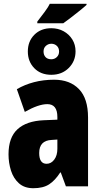

<svg xmlns="http://www.w3.org/2000/svg" viewBox="-20 -984 534 1014"><path d="M437 -958Q424 -946 399 -926Q374 -906 350 -887.5Q326 -869 314 -861H177V-870Q205 -906 216.5 -922Q228 -938 233 -946Q238 -954 243 -964H437ZM251 -835Q287 -835 316 -819Q345 -803 362 -775.5Q379 -748 379 -713Q379 -661 343 -625Q307 -589 251 -589Q195 -589 161 -624Q127 -659 127 -712Q127 -766 161.5 -800.5Q196 -835 251 -835ZM251 -753Q235 -753 222.5 -742Q210 -731 210 -712Q210 -694 220.5 -682.5Q231 -671 251 -671Q268 -671 280 -682.5Q292 -694 292 -712Q292 -731 280 -742Q268 -753 251 -753ZM266 -563Q349 -563 397 -513.5Q445 -464 445 -363V0H328L301 -73H298Q271 -31 239.5 -10.5Q208 10 156 10Q109 10 80 -16Q51 -42 38 -83Q25 -124 25 -169Q25 -258 72.5 -301.5Q120 -345 211 -349L283 -352V-366Q283 -434 230 -434Q183 -434 111 -393L69 -513Q110 -537 159.5 -550Q209 -563 266 -563ZM253 -245Q187 -242 187 -176Q187 -119 226 -119Q250 -119 266.5 -141Q283 -163 283 -198V-247Z"/></svg>

Font: Noto Sans ExtraCondensed Black
Style: Regular
Weight: 900
Width: 2
Designer: Monotype Design Team
Foundry: Monotype Imaging Inc.
Version: Version 2.013; ttfautohint (v1.8.4.7-5d5b)